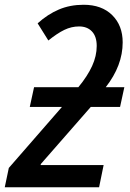

<svg xmlns="http://www.w3.org/2000/svg" viewBox="-50 -786 547 806"><path d="M-13 -81 210 -337H75L93 -420H279Q317 -466 336.5 -508.5Q356 -551 356 -593Q356 -633 336 -654Q316 -675 282 -675Q250 -675 220 -660.5Q190 -646 153 -616L108 -688Q150 -726 197 -746Q244 -766 301 -766Q377 -766 421 -722.5Q465 -679 465 -608Q465 -511 394 -420H472L454 -337H331L121 -97V-93H385L366 0H-30Z"/></svg>

Font: Noto Sans UI NarrowMedium
Style: Italic
Weight: 500
Width: 4
Italic angle: -12°
Designer: Monotype Design Team
Foundry: Monotype Imaging Inc.
Version: Version 1.001